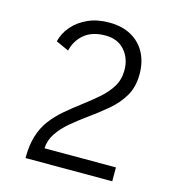

<svg xmlns="http://www.w3.org/2000/svg" viewBox="-106 -804 828 896"><g transform="rotate(15 308.0 -356.0)"><path d="M98 0Q98 -62.5 112 -107.5Q126 -152.5 151.8 -186.8Q177.5 -221 212.5 -251Q247.5 -281 290 -313Q329 -342.5 362.8 -372Q396.5 -401.5 417.2 -436Q438 -470.5 438 -515Q438 -572 404.2 -610.5Q370.5 -649 311 -649Q248 -649 210 -617.8Q172 -586.5 160 -536L98 -564Q108 -605 137 -638.5Q166 -672 210.5 -692Q255 -712 312 -712Q374.5 -712 419 -687.5Q463.5 -663 487.2 -618.8Q511 -574.5 511 -515Q511 -453.5 484.8 -409Q458.5 -364.5 415.5 -328.5Q372.5 -292.5 323 -257Q287.5 -231.5 253.2 -202.5Q219 -173.5 196.2 -140Q173.5 -106.5 172 -67H517V0Z"/></g></svg>

Font: Overpass Mono Light Light
Style: Regular
Weight: 300
Monospace: yes
Version: Version 4.000